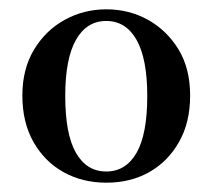

<svg xmlns="http://www.w3.org/2000/svg" viewBox="-20 -853 456 412"><path d="M208 -461Q157 -461 116.5 -483.5Q76 -506 52 -548Q28 -590 28 -648Q28 -705 53 -746.5Q78 -788 119 -810.5Q160 -833 208 -833Q257 -833 297.5 -810.5Q338 -788 363 -747Q388 -706 388 -648Q388 -590 364 -548Q340 -506 300 -483.5Q260 -461 208 -461ZM208 -485Q250 -485 273 -525Q296 -565 296 -647Q296 -727 273 -767.5Q250 -808 208 -808Q166 -808 143 -767.5Q120 -727 120 -647Q120 -565 143 -525Q166 -485 208 -485Z"/></svg>

Font: Noto Serif SC ExtraLight
Style: Bold
Weight: 700
Version: Version 2.002-H1;hotconv 1.1.0;makeotfexe 2.6.0